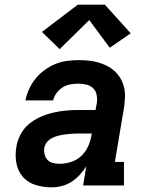

<svg xmlns="http://www.w3.org/2000/svg" viewBox="-20 -796 640 824"><path d="M201 8Q166 8 133 -2Q100 -12 78.5 -36.5Q57 -61 50.5 -95Q44 -129 50 -164Q54 -191 67.5 -217.5Q81 -244 103.5 -263Q126 -282 153 -294Q180 -306 208 -312.5Q236 -319 263.5 -321.5Q291 -324 319 -324H390L396 -356Q398 -373 394.5 -390Q391 -407 379 -418Q367 -429 350.5 -433Q334 -437 316 -437Q300 -437 282.5 -434Q265 -431 249.5 -421.5Q234 -412 223 -397Q212 -382 208 -365H89Q94 -390 105 -414Q116 -438 132.5 -458.5Q149 -479 171 -495Q193 -511 217 -521Q241 -531 266.5 -534.5Q292 -538 316 -538Q338 -538 359 -536Q380 -534 400 -528.5Q420 -523 438 -514Q456 -505 471 -491.5Q486 -478 496.5 -460.5Q507 -443 512 -423Q517 -403 516.5 -382Q516 -361 513 -339L473 -101H512V0H337L350 -82Q338 -63 322 -45.5Q306 -28 286.5 -15.5Q267 -3 244.5 2.5Q222 8 201 8ZM235 -93Q259 -93 283.5 -100.5Q308 -108 327 -125Q346 -142 357 -165.5Q368 -189 372 -213L374 -223H319Q308 -223 297.5 -222.5Q287 -222 276.5 -221Q266 -220 255.5 -218.5Q245 -217 234 -214.5Q223 -212 213 -208Q203 -204 193.5 -197.5Q184 -191 178 -181.5Q172 -172 170 -161Q168 -147 171.5 -133Q175 -119 184 -109.5Q193 -100 207 -96.5Q221 -93 235 -93ZM236 -585 160 -659 314 -776H430L541 -653L451 -591L363 -710Z"/></svg>

Font: Iosevka Slab Extended Oblique
Style: Bold
Weight: 700
Width: 7
Italic angle: -9°
Monospace: yes
Designer: Belleve Invis
Foundry: Belleve Invis
Version: Version 11.1.1; ttfautohint (v1.8.3)